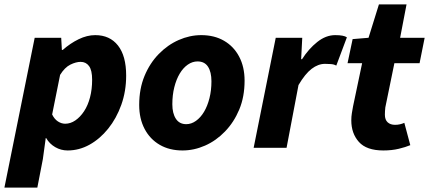

<svg xmlns="http://www.w3.org/2000/svg" viewBox="-46 -669 1942 869"><path d="M-26 180 111 -498H231L234 -443H238Q272 -473 310 -491.5Q348 -510 385 -510Q451 -510 488 -463Q525 -416 525 -327Q525 -256 503 -194.5Q481 -133 443.5 -86.5Q406 -40 359 -14Q312 12 260 12Q230 12 204 -3Q178 -18 163 -44H161L148 51L123 180ZM249 -109Q273 -109 295 -124Q317 -139 334.5 -165.5Q352 -192 361.5 -228.5Q371 -265 371 -308Q371 -351 357 -370Q343 -389 319 -389Q298 -389 272.5 -376.5Q247 -364 226 -330L190 -151Q200 -130 216 -119.5Q232 -109 249 -109Z M780 12Q721 12 677 -13.5Q633 -39 608.5 -85.5Q584 -132 584 -194Q584 -267 608 -325Q632 -383 672.5 -424.5Q713 -466 763 -488Q813 -510 865 -510Q924 -510 968 -484.5Q1012 -459 1036.5 -412.5Q1061 -366 1061 -304Q1061 -231 1037 -173.5Q1013 -116 972.5 -74Q932 -32 882 -10Q832 12 780 12ZM797 -107Q820 -107 841 -122Q862 -137 877.5 -163Q893 -189 902 -224.5Q911 -260 911 -301Q911 -343 895.5 -367Q880 -391 848 -391Q825 -391 804 -376.5Q783 -362 767.5 -336Q752 -310 743 -274.5Q734 -239 734 -197Q734 -156 750 -131.5Q766 -107 797 -107Z M1102 0 1202 -498H1322L1317 -401H1321Q1351 -448 1390 -479Q1429 -510 1471 -510Q1491 -510 1504 -507.5Q1517 -505 1524 -500L1476 -372Q1466 -378 1451.5 -379Q1437 -380 1425 -380Q1394 -380 1364.5 -357.5Q1335 -335 1305 -284L1251 0Z M1689 12Q1613 12 1578.5 -26.5Q1544 -65 1544 -124Q1544 -141 1546.5 -156.5Q1549 -172 1552 -188L1593 -383H1527L1550 -492L1622 -498L1669 -649H1794L1765 -498H1876L1853 -383H1739L1698 -183Q1697 -174 1696.5 -166Q1696 -158 1696 -150Q1696 -127 1708.5 -115.5Q1721 -104 1742 -104Q1754 -104 1764.5 -106.5Q1775 -109 1784 -113L1811 -12Q1790 -3 1758.5 4.5Q1727 12 1689 12Z"/></svg>

Font: Source Sans 3 ExtraBold
Style: Italic
Weight: 800
Italic angle: -11°
Version: Version 3.052;hotconv 1.1.0;makeotfexe 2.6.0